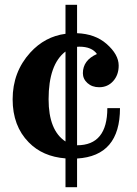

<svg xmlns="http://www.w3.org/2000/svg" viewBox="-20 -642 564 793"><path d="M298.3 -42Q423.3 -42 423.3 -195.3H475.6Q475.6 2.4 298.3 12.7V131.3H250.5V12.2Q156.2 4.9 98.6 -54.2Q32.2 -121.6 32.2 -231.9Q32.2 -344.7 105 -424.8Q165.5 -491.2 250.5 -502.4V-622.1H298.3V-504.9Q373 -502 419.9 -460.9Q470.2 -417 470.2 -371.1Q470.2 -332.5 447.5 -307.1Q424.8 -281.7 389.6 -281.7Q360.4 -281.7 341.3 -298.8Q322.3 -315.9 322.3 -339.8Q322.3 -393.1 380.4 -418.9Q359.4 -449.2 307.6 -449.2Q302.7 -449.2 298.3 -448.7ZM250.5 -429.2Q180.7 -376 180.7 -231.9Q180.7 -103.5 250.5 -57.6Z"/></svg>

Font: Munson
Style: Bold
Weight: 700
Designer: Paul James MIller
Foundry: High-Logic / Made with FontCreator
Version: Version 2.10;May 5, 2019;FontCreator 11.5.0.2430 64-bit